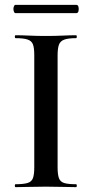

<svg xmlns="http://www.w3.org/2000/svg" viewBox="-20 -770 379 790"><path d="M217 -81Q217 -52 222.5 -37Q228 -22 244 -17Q260 -12 293 -12Q296 -12 296 -6Q296 0 293 0Q268 0 237 -1Q206 -2 168 -2Q133 -2 101 -1Q69 0 44 0Q41 0 41 -6Q41 -12 44 -12Q76 -12 93 -17Q110 -22 115.5 -37Q121 -52 121 -81V-544Q121 -573 115.5 -587.5Q110 -602 93 -607.5Q76 -613 44 -613Q41 -613 41 -619Q41 -625 44 -625Q69 -625 101 -623.5Q133 -622 168 -622Q206 -622 237.5 -623.5Q269 -625 293 -625Q296 -625 296 -619Q296 -613 293 -613Q261 -613 244.5 -607Q228 -601 222.5 -586Q217 -571 217 -542ZM43 -716Q39 -716 36.5 -724.5Q34 -733 36.5 -741.5Q39 -750 43 -750H294Q301 -750 303 -741.5Q305 -733 303 -724.5Q301 -716 294 -716Z"/></svg>

Font: Cormorant Garamond Light SemiBold
Style: Regular
Weight: 600
Version: Version 4.001